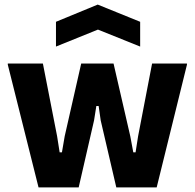

<svg xmlns="http://www.w3.org/2000/svg" viewBox="-20 -817 850 837"><path d="M224 -722 406 -797 591 -722V-614L407 -688L224 -614ZM14 -535V-540H167L229 -223L240 -153H250L262 -223L334 -540H475L548 -223L561 -153H571L582 -223L643 -540H795V-535L663 0H487L419 -292L410 -355H400L390 -292L323 0H148Z"/></svg>

Font: Encode Sans Narrow
Style: Bold
Weight: 700
Designer: Pablo Impallari, Andres Torresi
Foundry: Pablo Impallari, Andres Torresi
Version: Version 1.000; ttfautohint (v1.00) -l 8 -r 50 -G 200 -x 14 -